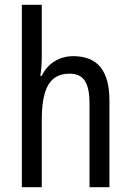

<svg xmlns="http://www.w3.org/2000/svg" viewBox="-20 -780 545 800"><path d="M154 -543V-760H71V0H154V-278C154 -410 186 -473 270 -473C329 -473 353 -435 353 -347V0H436V-360C436 -484 388 -546 285 -546C229 -546 179 -517 154 -464H148C152 -487 154 -515 154 -543Z"/></svg>

Font: Noto Sans Gujarati Condensed
Style: Regular
Weight: 400
Width: 3
Designer: Jelle Bosma - Monotype Design Team, Universal Thirst
Foundry: Monotype Imaging Inc.
Version: Version 2.106